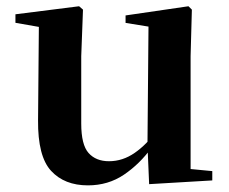

<svg xmlns="http://www.w3.org/2000/svg" viewBox="-20 -565 718 602"><path d="M255.7 16.2Q182.1 16.2 140.2 -29.3Q98.3 -74.7 99.3 -187.9L102 -497.7L132 -475.4L28.4 -493.5V-520.2L228 -545.4L240.2 -534.8L234.7 -388.7V-177.8Q234.7 -111 257.7 -85.3Q280.7 -59.5 321.8 -59.5Q364.7 -59.5 402.5 -85.8Q440.3 -112.1 469.6 -153.8L503.2 -103H456Q418.4 -51 368.8 -17.4Q319.2 16.2 255.7 16.2ZM447.6 12.4 442.4 -109.4V-111.9L445.6 -481.6L373.7 -493.2V-516.6L570.9 -545.4L581.6 -534.8L577.6 -388.7V-35L645.6 -28.5V0.7Z"/></svg>

Font: Noto Serif HK
Style: Regular
Weight: 200
Designer: Ryoko NISHIZUKA 西塚涼子 (kana & ideographs); Frank Grießhammer (Latin, Greek & Cyrillic); Wenlong ZHANG 张文龙 (bopomofo); San
Foundry: Adobe
Version: Version 2.001;hotconv 1.1.0;makeotfexe 2.6.0